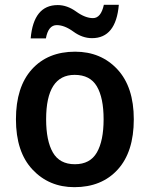

<svg xmlns="http://www.w3.org/2000/svg" viewBox="-20 -765 620 795"><path d="M534 -271Q534 -405 466 -478Q398 -551 291 -551Q178 -551 112 -478Q46 -405 46 -271Q46 -136 114.5 -63Q183 10 288 10Q401 10 467.5 -63Q534 -136 534 -271ZM171 -271Q171 -455 289 -455Q353 -455 381 -407.5Q409 -360 409 -271Q409 -182 381 -133.5Q353 -85 290 -85Q227 -85 199 -133.5Q171 -182 171 -271ZM472 -745H410Q398 -690 365 -690Q333 -690 295.5 -717Q258 -744 219 -744Q119 -744 107 -606H170Q180 -661 215 -661Q247 -661 284 -634Q321 -607 361 -607Q460 -607 472 -745Z"/></svg>

Font: Noto Sans Display Medium
Style: Regular
Weight: 500
Designer: Monotype Design Team
Foundry: Monotype Imaging Inc.
Version: Version 1.900